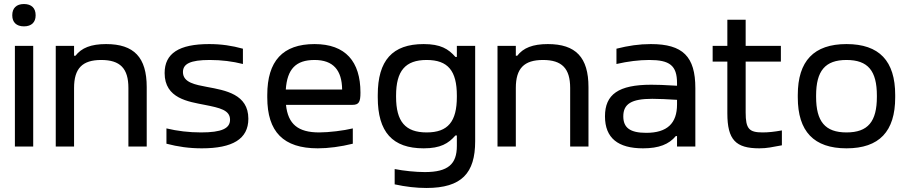

<svg xmlns="http://www.w3.org/2000/svg" viewBox="-20 -728 4510 954"><path d="M54 -500V0H145V-500ZM41 -651C41 -618 61 -597 99 -597C137 -597 157 -618 157 -651V-653C157 -687 137 -708 99 -708C61 -708 41 -687 41 -653Z M257 -500V0H348V-291C348 -388 389 -430 483 -430C577 -430 618 -388 618 -291V0H709V-295C709 -443 646 -509 507 -509C432 -509 385 -490 355 -451H348V-500Z M997 -207C1073 -192 1123 -181 1123 -133C1123 -90 1082 -70 979 -70C919 -70 861 -77 807 -90V-14C864 1 920 9 983 9C1135 9 1214 -37 1214 -138C1214 -260 1100 -279 1009 -296C952 -307 889 -317 889 -370C889 -410 924 -430 1022 -430C1081 -430 1136 -423 1187 -410V-486C1133 -501 1080 -509 1019 -509C870 -509 798 -463 798 -365C798 -238 917 -223 997 -207Z M1771 -268C1771 -422 1697 -509 1543 -509C1385 -509 1308 -425 1308 -256V-244C1308 -73 1388 9 1559 9C1611 9 1673 1 1733 -14V-90C1688 -79 1614 -70 1566 -70C1461 -70 1411 -111 1401 -207H1731C1764 -207 1771 -222 1771 -268ZM1400 -283C1407 -385 1450 -430 1543 -430C1636 -430 1679 -379 1680 -283Z M2341 -26V-500H2250V-445H2243C2208 -485 2169 -509 2085 -509C1930 -509 1857 -428 1857 -256V-244C1857 -72 1930 9 2085 9C2169 9 2208 -15 2243 -55H2250V-3C2250 87 2207 127 2091 127C2046 127 1987 121 1941 112V188C1996 200 2048 206 2099 206C2274 206 2341 132 2341 -26ZM1948 -247V-253C1948 -376 1994 -430 2100 -430C2206 -430 2250 -376 2250 -253V-247C2250 -124 2206 -70 2100 -70C1994 -70 1948 -124 1948 -247Z M2452 -500V0H2543V-291C2543 -388 2584 -430 2678 -430C2772 -430 2813 -388 2813 -291V0H2904V-295C2904 -443 2841 -509 2702 -509C2627 -509 2580 -490 2550 -451H2543V-500Z M3214 -509C3156 -509 3102 -501 3043 -486V-410C3099 -423 3156 -430 3206 -430C3307 -430 3344 -403 3344 -315V-302C3283 -306 3241 -307 3216 -307C3053 -307 2986 -259 2986 -150C2986 -42 3051 9 3175 9C3254 9 3304 -11 3338 -52H3344V0H3435V-290C3435 -447 3373 -509 3214 -509ZM3077 -150C3077 -212 3118 -237 3221 -237C3250 -237 3299 -235 3344 -232V-209C3344 -115 3295 -68 3191 -68C3111 -68 3077 -93 3077 -150Z M3769 -70C3702 -70 3685 -88 3685 -169V-422H3860V-500H3685V-630H3594V-500H3521V-422H3594V-165C3594 -33 3636 9 3753 9C3791 9 3816 3 3865 -6V-80C3826 -73 3798 -70 3769 -70Z M3944 -256V-244C3944 -75 4024 9 4186 9C4349 9 4428 -75 4428 -244V-256C4428 -425 4349 -509 4186 -509C4024 -509 3944 -425 3944 -256ZM4035 -247V-253C4035 -376 4080 -430 4186 -430C4293 -430 4337 -376 4337 -253V-247C4337 -124 4293 -70 4186 -70C4080 -70 4035 -124 4035 -247Z"/></svg>

Font: LT Wave Alt
Style: Regular
Weight: 400
Designer: Daniel Lyons
Version: Version 2.5 (Glyphs App)